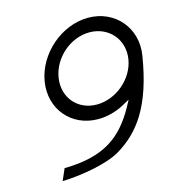

<svg xmlns="http://www.w3.org/2000/svg" viewBox="-91 -653 668 731"><g transform="rotate(-15 243.0 -287.0)"><path d="M99 -383C82 -278 154 -192 260 -192C295 -192 332 -202 363 -219L390 -234L375 -206C318 -105 246 -47 87 -45L67 1C148 -2 246 -20 297 -50C386 -103 453 -189 484 -383C501 -488 427 -575 321 -575C216 -575 116 -488 99 -383ZM154 -383C166 -459 236 -520 312 -520C387 -520 441 -459 429 -383C417 -307 344 -247 269 -247C194 -247 142 -307 154 -383Z"/></g></svg>

Font: Charger Sport
Style: ExLitObl
Weight: 200
Designer: Jasper
Foundry: Cannot Into Space Fonts
Version: Version 1.1